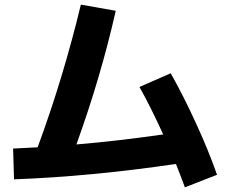

<svg xmlns="http://www.w3.org/2000/svg" viewBox="-20 -761 978 822"><path d="M141.1 -130.4Q250.5 -426.8 326.2 -741.2L475.6 -714.8Q411.1 -430.2 307.1 -142.6Q481.9 -157.2 678.7 -185.5Q626 -301.3 577.1 -388.7L710.9 -447.3Q765.6 -350.1 819.6 -232.4Q873.5 -114.7 909.2 -12.7L771.5 41Q760.7 10.7 733.4 -59.1Q368.2 -5.4 40 6.8L36.1 -125Z"/></svg>

Font: Pretendard ExtraBold
Style: Regular
Weight: 800
Designer: Base glyphs from Inter by Rasmus Andersson; Hangeul glyphs from Noto Sans CJK(Source Han Sans) by Jang Soo-young and Kan
Foundry: Kil Hyung-jin
Version: Version 1.309